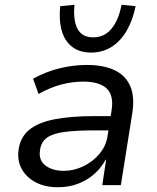

<svg xmlns="http://www.w3.org/2000/svg" viewBox="-20 -778 658 807"><path d="M223 9Q170 9 130.5 -11.5Q91 -32 71.5 -67.5Q52 -103 58 -148Q65 -201 102.5 -232Q140 -263 208.5 -276.5Q277 -290 377 -290H460L451 -230H375Q301 -230 251.5 -223.5Q202 -217 177 -199Q152 -181 148 -145Q142 -104 171.5 -82Q201 -60 248 -60Q291 -60 331 -79.5Q371 -99 398.5 -132Q426 -165 432 -206L449 -314Q459 -377 428.5 -406Q398 -435 330 -435Q285 -435 238.5 -423Q192 -411 142 -383L119 -447Q153 -466 190.5 -479Q228 -492 267.5 -498.5Q307 -505 346 -505Q414 -505 460.5 -483.5Q507 -462 527 -417Q547 -372 536 -302L488 0H410L426 -107H424Q406 -73 376 -46.5Q346 -20 307.5 -5.5Q269 9 223 9ZM363 -557Q315 -557 283.5 -581Q252 -605 239.5 -649Q227 -693 233 -752L293 -758Q287 -692 306 -656.5Q325 -621 372 -621Q418 -621 448 -656.5Q478 -692 491 -758L550 -752Q538 -693 512.5 -649Q487 -605 449 -581Q411 -557 363 -557Z"/></svg>

Font: Nunito Sans 7pt
Style: Italic
Weight: 400
Italic angle: -9°
Designer: Vernon Adams
Foundry: Vernon Adams
Version: Version 3.101;gftools[0.9.27]